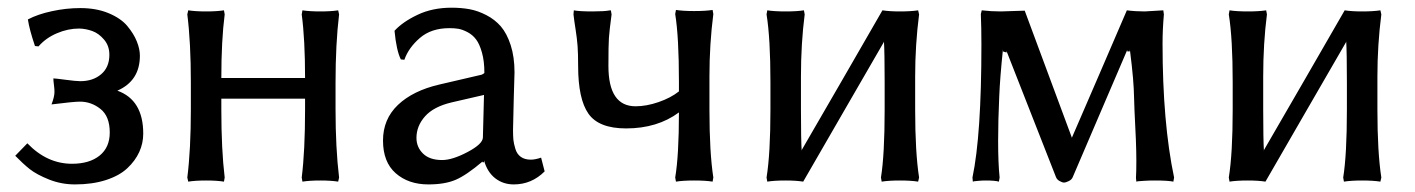

<svg xmlns="http://www.w3.org/2000/svg" viewBox="-20 -467 3715 504"><path d="M188 -392.1Q158.2 -392.1 129.2 -379.6Q100.1 -367.2 81.1 -345.2L71.8 -346.2Q57.1 -389.6 53.2 -416Q79.1 -429.7 116.5 -437.7Q153.8 -445.8 190.9 -445.8Q232.9 -445.8 265.1 -432.4Q297.4 -418.9 314.2 -398.7Q331.1 -378.4 339.1 -358.4Q347.2 -338.4 347.2 -320.8Q347.2 -254.9 288.1 -229Q356 -204.6 356 -116.2Q356 -90.8 345.5 -67.9Q335 -44.9 314.2 -25.4Q293.5 -5.9 258.1 5.6Q222.7 17.1 176.8 17.1Q141.1 17.1 108.6 4.2Q76.2 -8.8 58.3 -22.9Q40.5 -37.1 20 -58.1L51.8 -90.8Q103.5 -37.1 168.9 -37.1Q214.8 -37.1 241.5 -58.6Q268.1 -80.1 268.1 -119.1Q268.1 -161.6 243.9 -180.9Q219.7 -200.2 189.9 -200.2Q173.8 -200.2 115.2 -192.9Q123 -212.9 123 -226.1Q123 -233.4 121.6 -244.1Q120.1 -254.9 120.1 -261.2Q125 -261.2 152.1 -257.6Q179.2 -253.9 190.9 -253.9Q224.1 -253.9 245.6 -272.2Q267.1 -290.5 267.1 -323.2Q267.1 -346.7 253.2 -363Q239.3 -379.4 222.4 -385.5Q205.6 -391.6 188 -392.1Z M780.8 -180.2V-208H561V-180.2Q561 -74.2 569.8 -1L567.9 9.8Q549.3 6.8 521 6.8Q492.7 6.8 474.1 9.8L471.7 -1Q481 -74.7 481 -180.2V-250Q481 -355.5 471.7 -429.2L474.1 -439.9Q492.7 -437 521 -437Q549.3 -437 567.9 -439.9L569.8 -429.2Q561 -360.8 561 -262.2H780.8Q780.8 -363.8 772 -429.2L773.9 -439.9Q792.5 -437 820.8 -437Q849.1 -437 867.7 -439.9L870.1 -429.2Q860.8 -351.6 860.8 -250V-180.2Q860.8 -78.6 870.1 -1L867.7 9.8Q849.1 6.8 820.8 6.8Q792.5 6.8 773.9 9.8L772 -1Q780.8 -70.8 780.8 -180.2Z M1250.5 -217.8 1165.5 -198.2Q1118.2 -187 1095.7 -161.6Q1073.2 -136.2 1073.2 -105Q1073.2 -80.6 1090.6 -63.7Q1107.9 -46.9 1140.6 -46.9Q1167.5 -46.9 1207.3 -67.9Q1247.1 -88.9 1247.6 -106ZM1250.5 -41H1246.6V-43Q1204.6 -7.3 1176.3 4.9Q1147.9 17.1 1104.5 17.1Q1052.2 17.1 1018.8 -12.2Q985.4 -41.5 985.4 -98.1Q985.4 -154.3 1024.7 -191.7Q1064 -229 1133.3 -245.1L1244.6 -271Q1251.5 -274.4 1251.5 -275.9Q1251.5 -306.6 1245.1 -329.1Q1238.8 -351.6 1229.7 -363.5Q1220.7 -375.5 1207.3 -382.6Q1193.8 -389.6 1183.3 -391.4Q1172.9 -393.1 1159.7 -393.1Q1111.8 -393.1 1082 -367.2Q1052.2 -341.3 1041.5 -310.1L1032.2 -311Q1020.5 -334.5 1015.6 -386.2Q1037.1 -409.7 1076.2 -428.2Q1115.2 -446.8 1165.5 -446.8Q1190.4 -446.8 1212.2 -442.9Q1233.9 -439 1256.3 -427.5Q1278.8 -416 1294.7 -397.7Q1310.5 -379.4 1320.6 -348.4Q1330.6 -317.4 1330.6 -276.9Q1330.6 -273.4 1328.6 -207.8Q1326.7 -142.1 1326.7 -126Q1326.7 -110.4 1327.6 -100.3Q1328.6 -90.3 1332.8 -76.4Q1336.9 -62.5 1347.2 -55.2Q1357.4 -47.9 1373.5 -47.9Q1384.8 -47.9 1400.4 -53.2L1409.7 -17.1Q1375.5 17.1 1328.6 17.1Q1300.8 17.1 1280 1Q1259.3 -15.1 1250.5 -45.9Z M1497.6 -293.9Q1497.6 -327.1 1496.1 -346.7Q1494.6 -366.2 1491 -389.2Q1487.3 -412.1 1485.4 -429.2L1486.3 -439.9Q1500 -437 1535.2 -437Q1550.3 -437 1562.5 -437.7Q1574.7 -438.5 1579.1 -439.5L1583.5 -439.9L1585.4 -429.2Q1579.6 -385.7 1578.4 -367.2Q1577.1 -348.6 1577.1 -293.9Q1577.1 -188 1648.4 -188Q1676.8 -188 1708.7 -199Q1740.7 -210 1762.2 -227.1V-252Q1762.2 -370.1 1752.4 -430.2L1754.4 -440.9Q1772.9 -438 1802.2 -438Q1832.5 -438 1850.6 -440.9L1852.5 -430.2Q1842.3 -350.6 1842.3 -267.1V-178.2Q1842.3 -67.4 1852.5 -1L1850.6 9.8Q1832.5 6.8 1802.2 6.8Q1772.9 6.8 1754.4 9.8L1752.4 -1Q1762.2 -58.6 1762.2 -171.9Q1705.6 -129.9 1623.5 -129.9Q1551.8 -129.9 1524.7 -168.5Q1497.6 -207 1497.6 -293.9Z M2002.4 -251Q2002.4 -366.2 1992.2 -429.2L1994.1 -439.9Q2012.2 -437 2042.5 -437Q2071.8 -437 2090.3 -439.9L2092.3 -429.2Q2082.5 -353 2082.5 -266.1V-179.2Q2082.5 -101.1 2084.5 -68.8V-73.2Q2119.6 -133.8 2190.7 -256.6Q2261.7 -379.4 2296.4 -439.9Q2314.5 -437 2342.3 -437Q2371.6 -437 2390.1 -439.9L2392.6 -429.2Q2382.3 -349.1 2382.3 -266.1V-179.2Q2382.3 -67.4 2392.6 -1L2390.1 9.8Q2371.6 6.8 2342.3 6.8Q2313 6.8 2294.4 9.8L2292.5 -1Q2302.2 -61 2302.2 -179.2V-251Q2302.2 -327.6 2300.3 -360.8V-356.9Q2265.6 -296.4 2194.3 -173.6Q2123 -50.8 2088.4 9.8Q2069.8 6.8 2042.5 6.8Q2012.2 6.8 1994.1 9.8L1992.2 -1Q2002.4 -64 2002.4 -179.2Z M2603 -213.9Q2600.1 -150.9 2600.1 -97.2Q2600.1 -38.1 2604 -1L2602.1 9.8Q2591.8 6.8 2567.9 6.8Q2558.1 6.8 2549.6 7.6Q2541 8.3 2537.1 8.8L2533.7 9.8L2532.7 -1Q2556.2 -112.3 2556.2 -350.1Q2556.2 -394.5 2554.7 -430.2L2557.1 -439.9Q2581.1 -437 2606.9 -437L2669.9 -439L2793.9 -105V-106Q2817.4 -160.6 2866 -272.7Q2914.6 -384.8 2938 -439.9Q2960 -437 2984.9 -437L3033.7 -439.9L3035.2 -429.2Q3031.7 -389.2 3031.7 -353Q3031.7 -145 3062 -1L3060.1 9.8Q3045.9 6.8 3011.7 6.8Q2996.1 6.8 2983.9 7.6Q2971.7 8.3 2967.3 8.8L2962.9 9.8L2961.9 0Q2962.9 -15.1 2962.9 -44.9Q2962.9 -89.4 2958 -178.2Q2957.5 -183.1 2957 -208.7Q2956.5 -234.4 2954.1 -262.7Q2951.7 -291 2945.8 -337.9V-332H2939V-335.9Q2915.5 -280.8 2867.4 -168.9Q2819.3 -57.1 2795.9 -2Q2793.5 4.4 2785.6 8.3Q2777.8 12.2 2772.9 12.2Q2768.6 12.2 2761.5 8.3Q2754.4 4.4 2752 -2L2622.1 -333V-329.1L2612.8 -332V-337.9Q2605 -263.7 2603 -213.9Z M3215.8 -251Q3215.8 -366.2 3205.6 -429.2L3207.5 -439.9Q3225.6 -437 3255.9 -437Q3285.2 -437 3303.7 -439.9L3305.7 -429.2Q3295.9 -353 3295.9 -266.1V-179.2Q3295.9 -101.1 3297.9 -68.8V-73.2Q3333 -133.8 3404.1 -256.6Q3475.1 -379.4 3509.8 -439.9Q3527.8 -437 3555.7 -437Q3585 -437 3603.5 -439.9L3606 -429.2Q3595.7 -349.1 3595.7 -266.1V-179.2Q3595.7 -67.4 3606 -1L3603.5 9.8Q3585 6.8 3555.7 6.8Q3526.4 6.8 3507.8 9.8L3505.9 -1Q3515.6 -61 3515.6 -179.2V-251Q3515.6 -327.6 3513.7 -360.8V-356.9Q3479 -296.4 3407.7 -173.6Q3336.4 -50.8 3301.8 9.8Q3283.2 6.8 3255.9 6.8Q3225.6 6.8 3207.5 9.8L3205.6 -1Q3215.8 -64 3215.8 -179.2Z"/></svg>

Font: Linear Smooth Low Contrast
Style: Regular
Weight: 500
Designer: Philipp H. Poll, Flanker
Foundry: Philipp H. Poll, reworked by Flanker
Version: Version 1.010 | FøM Fix